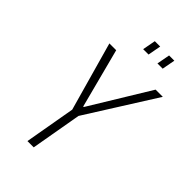

<svg xmlns="http://www.w3.org/2000/svg" viewBox="-259 -952 1037 1037"><g transform="rotate(45 259.0 -434.0)"><path d="M170 0 221 -291 110 -686H162L251 -345H255L463 -686H518L269 -291L218 0ZM261 -793 275 -868H316L302 -793ZM370 -793 384 -868H424L410 -793Z"/></g></svg>

Font: Archivo ExtraCondensed Thin
Style: Italic
Weight: 250
Width: 2
Italic angle: -10°
Designer: Hector Gatti
Foundry: Omnibus-Type
Version: Version 2.001